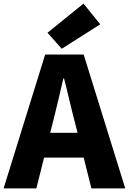

<svg xmlns="http://www.w3.org/2000/svg" viewBox="-28 -1047 716 1067"><path d="M529 -912 436 -1027 236 -865 315 -776ZM251 -309 267 -372C286 -446 306 -533 324 -611H328C348 -535 367 -446 387 -372L403 -309ZM480 0H668L437 -744H223L-8 0H174L217 -171H437Z"/></svg>

Font: Noto Sans CJK KR Black
Style: Regular
Weight: 900
Designer: Ryoko NISHIZUKA (kana & ideographs); Paul D. Hunt (Latin, Greek & Cyrillic); Wenlong ZHANG (bopomofo); Sandoll Communica
Foundry: Adobe Systems Incorporated
Version: Version 1.004;PS 1.004;hotconv 1.0.82;makeotf.lib2.5.63406